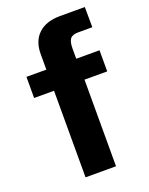

<svg xmlns="http://www.w3.org/2000/svg" viewBox="-137 -795 672 866"><g transform="rotate(-20 198.5 -361.5)"><path d="M375.8 -517V-415.6H266.8V0H120.5V-415.6H25V-517H120.5V-591.3Q120.5 -654.1 157.4 -688.5Q194.3 -723 261.4 -723H380.1L380.8 -625.8H312.6Q284.9 -625.8 274.4 -612Q264 -598.3 264 -567V-517Z"/></g></svg>

Font: Public Sans Thin
Style: Regular
Weight: 100
Designer: The Public Sans project authors (U.S. Web Design System). Libre Franklin designed by Pablo Impallari and Rodrigo Fuenzal
Version: Version 1.008